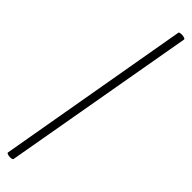

<svg xmlns="http://www.w3.org/2000/svg" viewBox="-319 -701 826 826"><g transform="rotate(45 94.0 -288.0)"><path d="M19 160Q11 160 4 157.5Q-3 155 -2 151L152 -731Q153 -736 168 -736Q177 -736 184 -733.5Q191 -731 190 -727L35 154Q34 160 19 160Z"/></g></svg>

Font: Cormorant Garamond Medium
Style: Italic
Weight: 500
Italic angle: -10°
Designer: Christian Thalmann (Catharsis Fonts)
Foundry: Catharsis Fonts
Version: Version 4.000